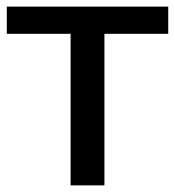

<svg xmlns="http://www.w3.org/2000/svg" viewBox="-20 -559 528 579"><path d="M294.9 0V-457H487.3V-539.1H0.5V-457H192.9V0Z"/></svg>

Font: Winston
Style: Regular
Weight: 400
Designer: Vernon Adams, Kim Jin-seong, David Berlow, Cristiano Sobral
Foundry: The Winston Project Authors
Version: Version 3.004